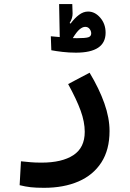

<svg xmlns="http://www.w3.org/2000/svg" viewBox="-20 -670 626 926"><path d="M192.4 235.8Q153.3 235.8 127.7 232.9Q102.1 230 74.7 223.1L81.1 107.9Q108.9 110.8 129.2 112.5Q149.4 114.3 180.7 114.3Q278.8 114.3 333.7 78.4Q388.7 42.5 388.7 -34.2Q388.7 -82 368.9 -136.5Q349.1 -190.9 308.6 -264.6L412.1 -319.3Q458.5 -242.2 483.4 -171.6Q508.3 -101.1 508.3 -38.1Q508.3 52.2 469 113.3Q429.7 174.3 358.6 205.1Q287.6 235.8 192.4 235.8ZM346.2 -416Q312.5 -416 281.5 -419.7Q250.5 -423.3 227.5 -427.7L225.1 -495.1Q232.4 -494.6 243.7 -493.4Q254.9 -492.2 268.1 -491.2L265.1 -650.4H328.6L330.1 -605.5Q330.6 -582.5 315.9 -559.1L320.3 -556.2Q340.3 -583 361.3 -598.6Q382.3 -614.3 404.8 -614.3Q438 -614.3 463.6 -584.5Q489.3 -554.7 489.3 -512.2Q489.3 -416 346.2 -416ZM331.1 -486.3Q342.8 -485.8 350.6 -485.8Q391.6 -485.8 405.8 -490.2Q419.9 -494.6 419.9 -508.8Q419.9 -520.5 412.1 -530.5Q404.3 -540.5 391.1 -540.5Q378.4 -540.5 364 -528.6Q349.6 -516.6 331.1 -486.3Z"/></svg>

Font: Cascadia Code SemiBold
Style: Regular
Weight: 600
Monospace: yes
Designer: Aaron Bell
Foundry: Saja Typeworks
Version: Version 2404.023; ttfautohint (v1.8.4)